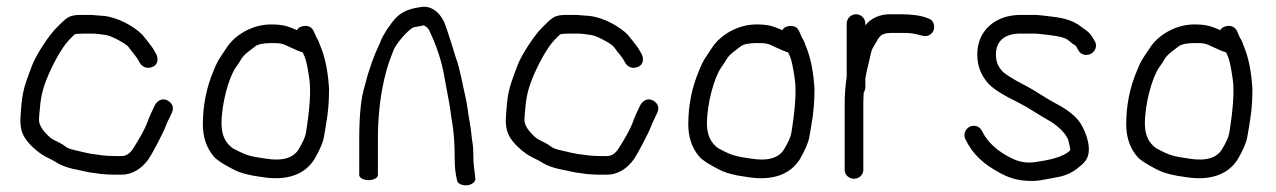

<svg xmlns="http://www.w3.org/2000/svg" viewBox="-20 -525 3761 566"><path d="M216.8 -481C201.6 -481 189.2 -479 179.6 -472.9C171 -467.5 161.4 -458.3 148.3 -444.9C125.7 -423.6 85.5 -362.3 74.5 -331.9C63 -300.2 47.4 -266.8 43.4 -219.1C41.1 -192.7 40 -176.5 40 -168.9C40 -161.7 40.8 -153.9 42.2 -146.7C46.3 -121.4 66.2 -97.3 97.7 -73.6C114 -61.5 130 -56.4 143.3 -48.2C160.1 -36.6 184 -28.5 217 -22.6C230.3 -20.2 240.9 -16.6 258.3 -14.9L277.7 -12.1L278 -12C292.4 -10.7 306 -10 318.7 -10H338.2C368.6 -10 397.3 -26.5 418.4 -56.7C428.7 -71.6 462.1 -134.9 468.7 -153.4C471.3 -160.9 473.8 -166.6 475.9 -170.3L476.2 -170.7L486.3 -192C489.3 -198 490.9 -205.6 488.5 -213C486 -220.3 480.3 -225.3 474.3 -228.6C458.1 -237.5 442.6 -227.9 435.6 -213.1C426.4 -193.6 423.5 -188.7 412.6 -160.1C406.7 -144.6 393 -119.4 372.7 -87.4C362.6 -71.7 351.5 -65 338.2 -65H318.7C306.8 -65 294.8 -65.6 283.7 -66.8L263.4 -69.6C254.3 -70.5 244.8 -72.1 233.3 -74.7L205.7 -81.1C191 -84.5 180 -87.3 172.5 -93.4C160 -103.7 142.4 -109.7 131.2 -116.8C106.1 -137.9 95 -156.7 95 -170.7C95 -175.5 95.3 -181.6 96 -188.9C99.5 -228.3 101.4 -250.8 117.1 -290.6C133.9 -333.1 161.2 -383.6 184 -407.8C192.7 -416.9 198.9 -422.7 201.1 -424.2C202.8 -424.7 212.4 -426 226.8 -426H248.4C267.1 -426 269.5 -424.5 292 -421.8C308.3 -419.9 352.6 -395.2 358 -387.4C368.9 -371.7 382.4 -359 390.8 -342.2C399 -325.6 416.6 -320.5 432.8 -329.3C446.2 -336.6 446.1 -352 441.7 -363.1L441.4 -363.9L436.2 -373.2C427.3 -390.4 408.4 -410.9 400.1 -422L399.5 -422.7L398.9 -423.3C374.6 -447.6 327.2 -473.8 286.9 -478L249.3 -481Z M878.4 -357.2C882 -349.1 887.2 -326.2 892.1 -290.9C896.7 -257.6 893.5 -204.5 881.8 -133C880 -122.2 872.9 -105.2 859.9 -84.1C844.7 -60.2 814.5 -49.1 762.9 -57.4C720.1 -64.2 710.2 -64.1 666.1 -88.1C644.9 -103.3 633 -126.3 633 -160.2C633 -219.3 654.3 -296.8 675.2 -326.3C681.1 -334.6 686.4 -342.7 692.9 -353.5C703.9 -368.4 714 -373.8 733.3 -389C739.3 -393.7 754.3 -398 778.6 -398C806.4 -398 810.6 -398.1 837.6 -384.7C852.5 -377.7 863.1 -373.2 872.4 -370.6C873.3 -368.6 875.9 -362.8 878.4 -357.2ZM853.1 -437.1C831 -446 818.6 -453 778.6 -453C725.2 -453 672.8 -422.7 648.1 -384.4L629.1 -355.9C622.4 -345.9 616 -332.7 609.9 -317.2C588.7 -267.8 578 -214.5 578 -158.5C578 -120.9 588.7 -88.6 610.5 -63.3C620.5 -51.8 640.1 -39.9 670.7 -24.2C684.6 -17 702.5 -11.8 725.8 -7.2L755.7 -2.6C823.6 7.7 877.5 -8.5 907.2 -56.1C922.7 -83.2 932 -104.2 935 -121.9C942.4 -165.6 950 -200 950 -262.5V-262.9L950 -263.2C947 -314.2 938.5 -356.5 924 -390.4C920.9 -397.6 920.4 -403.1 913.3 -413.9L905.2 -432C899.1 -448 882.4 -451.9 867.1 -446.2C862.3 -444.4 859.1 -442.2 855.4 -436.2C854.9 -436.4 853.9 -436.8 853.1 -437.1Z M1066.5 6C1081.5 6 1094 -0.8 1094 -9V-115C1094 -178.1 1100.2 -236.7 1112.5 -290.6C1123.7 -337.3 1127.8 -344 1139.6 -375.8C1147.8 -396.7 1179.5 -433.2 1197.2 -443.6C1201.6 -445.8 1213.3 -446.5 1228.5 -450.2C1231.1 -449.8 1237.3 -447.1 1244.1 -437.8C1268.2 -388.1 1282.6 -342 1289.7 -299.7C1292.6 -282.8 1296.1 -264 1300.2 -243.3C1309.5 -195.4 1306 -206.1 1314.6 -153C1318.4 -128.1 1320.4 -96.1 1320.4 -57C1320.4 -33.1 1322.5 -12.9 1327.4 6.7C1328.8 16.7 1342.8 22.1 1355.8 21.3C1369.8 20.3 1383.6 11.7 1381.1 -1.2C1378.8 -18.7 1375.4 -42.4 1375.4 -64.2C1375.4 -80.3 1374.8 -92.6 1373.2 -102C1369.6 -121.7 1369.9 -137.4 1365 -162.5C1359.8 -190.4 1358.2 -213.7 1351.6 -241.9C1342.9 -277.2 1336.9 -320.5 1323.6 -355.5C1312.8 -390.1 1303 -424.1 1288.3 -463L1288.1 -462.6L1287.9 -463C1273.3 -491.6 1250 -508.6 1221.4 -504.4C1195.8 -500.4 1173.9 -495.8 1152.3 -477.4C1141.1 -466.3 1134.5 -458.3 1129.9 -450.3C1126 -445.8 1122.5 -441.1 1119.4 -436C1112.5 -424 1106.8 -417 1099.7 -397.6C1082.6 -362 1067.4 -320.7 1055.5 -272.4C1044.5 -239 1039 -186.1 1039 -115V-9C1039 -0.8 1051.5 6 1066.5 6Z M1647.8 -481C1632.6 -481 1620.2 -479 1610.6 -472.9C1602 -467.5 1592.4 -458.3 1579.3 -444.9C1556.7 -423.6 1516.5 -362.3 1505.5 -331.9C1494 -300.2 1478.4 -266.8 1474.4 -219.1C1472.1 -192.7 1471 -176.5 1471 -168.9C1471 -161.7 1471.8 -153.9 1473.2 -146.7C1477.3 -121.4 1497.2 -97.3 1528.7 -73.6C1545 -61.5 1561 -56.4 1574.3 -48.2C1591.1 -36.6 1615 -28.5 1648 -22.6C1661.3 -20.2 1671.9 -16.6 1689.3 -14.9L1708.7 -12.1L1709 -12C1723.4 -10.7 1737 -10 1749.7 -10H1769.2C1799.6 -10 1828.3 -26.5 1849.4 -56.7C1859.7 -71.6 1893.1 -134.9 1899.7 -153.4C1902.3 -160.9 1904.8 -166.6 1906.9 -170.3L1907.2 -170.7L1917.3 -192C1920.3 -198 1921.9 -205.6 1919.5 -213C1917 -220.3 1911.3 -225.3 1905.3 -228.6C1889.1 -237.5 1873.6 -227.9 1866.6 -213.1C1857.4 -193.6 1854.5 -188.7 1843.6 -160.1C1837.7 -144.6 1824 -119.4 1803.7 -87.4C1793.6 -71.7 1782.5 -65 1769.2 -65H1749.7C1737.8 -65 1725.8 -65.6 1714.7 -66.8L1694.4 -69.6C1685.3 -70.5 1675.8 -72.1 1664.3 -74.7L1636.7 -81.1C1622 -84.5 1611 -87.3 1603.5 -93.4C1591 -103.7 1573.4 -109.7 1562.2 -116.8C1537.1 -137.9 1526 -156.7 1526 -170.7C1526 -175.5 1526.3 -181.6 1527 -188.9C1530.5 -228.3 1532.4 -250.8 1548.1 -290.6C1564.9 -333.1 1592.2 -383.6 1615 -407.8C1623.7 -416.9 1629.9 -422.7 1632.1 -424.2C1633.8 -424.7 1643.4 -426 1657.8 -426H1679.4C1698.1 -426 1700.5 -424.5 1723 -421.8C1739.3 -419.9 1783.6 -395.2 1789 -387.4C1799.9 -371.7 1813.4 -359 1821.8 -342.2C1830 -325.6 1847.6 -320.5 1863.8 -329.3C1877.2 -336.6 1877.1 -352 1872.7 -363.1L1872.4 -363.9L1867.2 -373.2C1858.3 -390.4 1839.4 -410.9 1831.1 -422L1830.5 -422.7L1829.9 -423.3C1805.6 -447.6 1758.2 -473.8 1717.9 -478L1680.3 -481Z M2309.4 -357.2C2313 -349.1 2318.2 -326.2 2323.1 -290.9C2327.7 -257.6 2324.5 -204.5 2312.8 -133C2311 -122.2 2303.9 -105.2 2290.9 -84.1C2275.7 -60.2 2245.5 -49.1 2193.9 -57.4C2151.1 -64.2 2141.2 -64.1 2097.1 -88.1C2075.9 -103.3 2064 -126.3 2064 -160.2C2064 -219.3 2085.3 -296.8 2106.2 -326.3C2112.1 -334.6 2117.4 -342.7 2123.9 -353.5C2134.9 -368.4 2145 -373.8 2164.3 -389C2170.3 -393.7 2185.3 -398 2209.6 -398C2237.4 -398 2241.6 -398.1 2268.6 -384.7C2283.5 -377.7 2294.1 -373.2 2303.4 -370.6C2304.3 -368.6 2306.9 -362.8 2309.4 -357.2ZM2284.1 -437.1C2262 -446 2249.6 -453 2209.6 -453C2156.2 -453 2103.8 -422.7 2079.1 -384.4L2060.1 -355.9C2053.4 -345.9 2047 -332.7 2040.9 -317.2C2019.7 -267.8 2009 -214.5 2009 -158.5C2009 -120.9 2019.7 -88.6 2041.5 -63.3C2051.5 -51.8 2071.1 -39.9 2101.7 -24.2C2115.6 -17 2133.5 -11.8 2156.8 -7.2L2186.7 -2.6C2254.6 7.7 2308.5 -8.5 2338.2 -56.1C2353.7 -83.2 2363 -104.2 2366 -121.9C2373.4 -165.6 2381 -200 2381 -262.5V-262.9L2381 -263.2C2378 -314.2 2369.5 -356.5 2355 -390.4C2351.9 -397.6 2351.4 -403.1 2344.3 -413.9L2336.2 -432C2330.1 -448 2313.4 -451.9 2298.1 -446.2C2293.3 -444.4 2290.1 -442.2 2286.4 -436.2C2285.9 -436.4 2284.9 -436.8 2284.1 -437.1Z M2476 -298.9C2472.2 -273.7 2470 -244.4 2470 -216.6V-24.1C2470 -9.8 2482.5 2 2497.5 2C2512.5 2 2525 -9.8 2525 -24V-215.8C2525 -227.6 2525.3 -238.7 2526 -249.2L2526 -249.5V-251.8C2528.2 -254.8 2531 -261.5 2531 -266.9V-294.4C2532.6 -304.3 2535.8 -319.7 2540.7 -338.8C2546.8 -363.2 2546.9 -374.3 2555.2 -387.4C2572.4 -414.5 2570.8 -428 2610.5 -428H2645C2659.7 -428 2673.1 -426.4 2685.3 -423.2C2698.6 -419.7 2708.8 -416.2 2719.1 -421.3C2734 -428.8 2737.1 -446.2 2731 -458.3C2727.9 -464.4 2724.5 -468.5 2713.8 -471.7C2695.4 -479.2 2668.1 -483 2633.7 -483H2604.5C2574.8 -483 2549.9 -472.8 2532.4 -452C2531.8 -451.3 2531.6 -451.1 2531 -450.3V-455.5C2531 -470.5 2518.5 -483 2503.5 -483C2488.5 -483 2476 -470.5 2476 -455.5Z M2888.4 -284.9C2902.1 -265.7 2935.3 -245.5 2984.8 -221.2C3013.9 -206.6 3035.8 -189.9 3072.1 -169.7C3092.2 -158.6 3124.2 -132.1 3129.7 -110.1C3133 -96.9 3134.7 -88.3 3134.9 -85.8C3134.9 -84.8 3134.9 -84 3134.7 -81.8C3122.4 -68.4 3091.1 -55.6 3041.9 -48.9L3041.4 -48.8L3041 -48.8C3013.9 -42.9 2989.1 -45.7 2965.7 -56.9C2922.3 -77 2891.9 -104.4 2874.6 -139.1C2866.7 -154.9 2849.3 -157.2 2837.8 -151C2826.3 -144.9 2818.4 -129.5 2826.2 -113.9C2849.5 -67.3 2880.1 -41.1 2928.4 -14.8C2949.4 -3.1 2970.5 4.1 2992.5 6.7C3038.1 12 3054.4 4.4 3093.3 -2.1C3116.4 -5.6 3136.8 -13.9 3154 -27C3175.1 -43.1 3189.9 -55.3 3189.9 -85C3189.9 -112.3 3175.8 -146.5 3162.6 -165.3C3144.7 -190.9 3109.6 -211.4 3085.5 -223.7C3063 -235.8 3033 -256.5 3006.7 -270.8C2961.4 -293.4 2936.7 -311.2 2933 -317.1L2932.5 -318L2931.8 -318.7C2921.3 -330.8 2915.9 -345.5 2915.9 -364.5C2915.9 -403.4 2941.2 -426 2987.8 -426H3027.6C3032.7 -426 3037.8 -425.7 3042.9 -425.1C3073.7 -421.4 3115.4 -418.6 3129.6 -406.1C3137.9 -398.9 3144.4 -393.9 3151.4 -390.1C3151.5 -389.9 3152.3 -388.9 3153.4 -386.7L3158.4 -377.7C3166.7 -361.1 3185.4 -360.4 3196.6 -366.9C3207.1 -373 3216.5 -388.4 3207.2 -403.9L3201.2 -413.9C3190.9 -431.5 3178.7 -437.4 3168.2 -445.3C3138.9 -469.3 3103.5 -473.7 3065.3 -477.9L3047.7 -479.9C3041.4 -480.7 3034.7 -481 3027.6 -481H2987.8C2916.7 -481 2860.9 -436.9 2860.9 -364.5C2860.9 -334.4 2869.6 -308.4 2888.4 -284.9Z M3600.4 -357.2C3604 -349.1 3609.2 -326.2 3614.1 -290.9C3618.7 -257.6 3615.5 -204.5 3603.8 -133C3602 -122.2 3594.9 -105.2 3581.9 -84.1C3566.7 -60.2 3536.5 -49.1 3484.9 -57.4C3442.1 -64.2 3432.2 -64.1 3388.1 -88.1C3366.9 -103.3 3355 -126.3 3355 -160.2C3355 -219.3 3376.3 -296.8 3397.2 -326.3C3403.1 -334.6 3408.4 -342.7 3414.9 -353.5C3425.9 -368.4 3436 -373.8 3455.3 -389C3461.3 -393.7 3476.3 -398 3500.6 -398C3528.4 -398 3532.6 -398.1 3559.6 -384.7C3574.5 -377.7 3585.1 -373.2 3594.4 -370.6C3595.3 -368.6 3597.9 -362.8 3600.4 -357.2ZM3575.1 -437.1C3553 -446 3540.6 -453 3500.6 -453C3447.2 -453 3394.8 -422.7 3370.1 -384.4L3351.1 -355.9C3344.4 -345.9 3338 -332.7 3331.9 -317.2C3310.7 -267.8 3300 -214.5 3300 -158.5C3300 -120.9 3310.7 -88.6 3332.5 -63.3C3342.5 -51.8 3362.1 -39.9 3392.7 -24.2C3406.6 -17 3424.5 -11.8 3447.8 -7.2L3477.7 -2.6C3545.6 7.7 3599.5 -8.5 3629.2 -56.1C3644.7 -83.2 3654 -104.2 3657 -121.9C3664.4 -165.6 3672 -200 3672 -262.5V-262.9L3672 -263.2C3669 -314.2 3660.5 -356.5 3646 -390.4C3642.9 -397.6 3642.4 -403.1 3635.3 -413.9L3627.2 -432C3621.1 -448 3604.4 -451.9 3589.1 -446.2C3584.3 -444.4 3581.1 -442.2 3577.4 -436.2C3576.9 -436.4 3575.9 -436.8 3575.1 -437.1Z"/></svg>

Font: MewTooHand
Style: BdCond
Weight: 400
Designer: Mew Too, Robert Jablonski
Version: Version 0.77